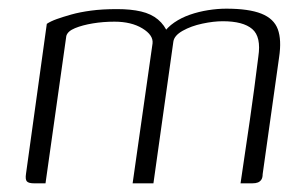

<svg xmlns="http://www.w3.org/2000/svg" viewBox="-20 -423 710 443"><path d="M59 0Q46 0 42 -4.5Q38 -9 40 -22L88 -368Q97 -374 111 -379Q125 -384 144.5 -389.5Q164 -395 190 -398.5Q216 -402 250 -402Q282 -402 305.5 -396.5Q329 -391 344.5 -378Q360 -365 368 -345H356Q366 -360 382 -371Q398 -382 418 -389Q438 -396 460 -399.5Q482 -403 502 -403Q554 -403 583 -391.5Q612 -380 621 -355.5Q630 -331 624 -291L586 -21Q586 -13 583 -8.5Q580 -4 575 -2Q570 0 562 0H535Q546 -73 556.5 -146Q567 -219 576 -292Q583 -338 562 -356Q541 -374 494 -374Q473 -374 447 -368.5Q421 -363 401.5 -352Q382 -341 380 -327L334 0H286L332 -323Q334 -342 308.5 -357.5Q283 -373 244 -373Q218 -373 194 -369Q170 -365 153 -358Q136 -351 133 -340L85 0Z"/></svg>

Font: Genos Thin Light
Style: Italic
Weight: 300
Italic angle: -8°
Version: Version 1.010